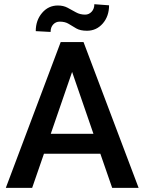

<svg xmlns="http://www.w3.org/2000/svg" viewBox="-20 -916 703 936"><path d="M526.9 0 469.2 -166.5H194.3L136.7 0H8.3L275.9 -710.9H387.2L655.8 0ZM227.5 -263.7H435.5L331.5 -565.4ZM439.9 -895.5 511.7 -890.1Q511.7 -836.9 481 -801.5Q450.2 -766.1 403.8 -766.1Q371.6 -766.1 352.1 -777.3Q332.5 -788.6 314.9 -799.6Q297.4 -810.5 271 -810.5Q252.4 -810.5 239.5 -796.9Q226.6 -783.2 226.6 -760.3L154.3 -764.2Q154.3 -816.9 185.1 -853Q215.8 -889.2 262.2 -889.2Q289.1 -889.2 309.6 -878.2Q330.1 -867.2 350.1 -856Q370.1 -844.7 395 -844.7Q413.6 -844.7 426.8 -858.9Q439.9 -873 439.9 -895.5Z"/></svg>

Font: Vazirmatn FD Medium
Style: Regular
Weight: 500
Designer: Saber Rastikerdar
Foundry: Saber Rastikerdar
Version: Version 33.003